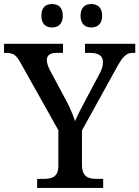

<svg xmlns="http://www.w3.org/2000/svg" viewBox="-24 -931 690 951"><path d="M428 -795C457 -795 482 -811 482 -853C482 -896 457 -911 428 -911C399 -911 375 -896 375 -853C375 -811 399 -795 428 -795ZM234 -795C263 -795 287 -811 287 -853C287 -896 263 -911 234 -911C204 -911 181 -896 181 -853C181 -811 204 -795 234 -795ZM160 0H487V-45H457C416 -45 382 -53 382 -114V-285L551 -591C584 -652 602 -669 632 -669H646V-714H397V-669H424C464 -669 486 -654 486 -624C486 -609 482 -588 468 -564L406 -447C383 -404 360 -361 348 -331C337 -362 322 -401 299 -442L225 -580C217 -595 208 -615 208 -633C208 -653 219 -669 256 -669H288V-714H-4V-669H9C45 -669 59 -654 80 -616L265 -286V-110C265 -52 231 -45 190 -45H160Z"/></svg>

Font: Noto Serif Yezidi Medium
Style: Regular
Weight: 500
Designer: Dalton Maag Ltd
Foundry: Dalton Maag Ltd
Version: Version 1.001